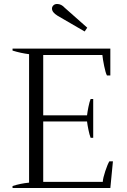

<svg xmlns="http://www.w3.org/2000/svg" viewBox="-20 -944 637 964"><path d="M241 -901Q241 -910 248 -917Q255 -924 267 -924Q288 -924 305 -905L418 -805L405 -786L269 -865Q241 -882 241 -901ZM547 -134 534 0H43V-10Q83 -23 126 -27V-672Q85 -677 43 -690V-700H534V-565H517Q510 -578 503 -612.5Q496 -647 494 -668H197V-365H417Q419 -382 424 -407Q429 -432 435 -447H448V-252H435Q429 -268 424 -292.5Q419 -317 417 -334H197V-31H496Q497 -50 508.5 -84.5Q520 -119 529 -134Z"/></svg>

Font: Trirong Light
Style: Regular
Weight: 300
Designer: Katatrad Team
Foundry: CadsonDemak
Version: Version 1.001